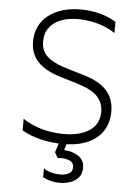

<svg xmlns="http://www.w3.org/2000/svg" viewBox="-61 -762 740 1034"><g transform="rotate(5 308.5 -245.0)"><path d="M301 15Q240 15 181.2 1.2Q122.5 -12.5 78 -39V-102Q108 -81.5 143.5 -67.5Q179 -53.5 219 -46.2Q259 -39 302 -39Q387.5 -39 439.2 -73.8Q491 -108.5 491 -176Q491 -224 459 -258.2Q427 -292.5 342 -318L258 -343Q174 -368 133 -411.2Q92 -454.5 92 -521Q92 -566.5 109.5 -602.2Q127 -638 159.2 -663.2Q191.5 -688.5 235.8 -701.8Q280 -715 333 -715Q389.5 -715 438.8 -701.5Q488 -688 525 -664.5V-604Q498.5 -622.5 465.5 -635.5Q432.5 -648.5 396 -655.2Q359.5 -662 322 -662Q270 -662 230.2 -646.2Q190.5 -630.5 168.2 -600Q146 -569.5 146 -525Q146 -494 159.2 -469.8Q172.5 -445.5 204.5 -426Q236.5 -406.5 293 -390L384 -363Q464.5 -339 504.8 -294.8Q545 -250.5 545 -180Q545 -122 517.2 -78Q489.5 -34 435 -9.5Q380.5 15 301 15ZM303 225Q274 225 253 219.2Q232 213.5 210 203V154Q221.5 164.5 246.2 172.2Q271 180 301 180Q327.5 180 346.8 169.8Q366 159.5 366 135Q366 108.5 338.8 98.5Q311.5 88.5 279 93L262 63L289 -20H330L310 47Q357.5 50 388.8 71.5Q420 93 420 133Q420 167 401.8 187.2Q383.5 207.5 356.5 216.2Q329.5 225 303 225Z"/></g></svg>

Font: Geologica-Sharp
Style: Regular
Weight: 100
Designer: Sindre Bremnes, Frode Helland
Foundry: Monokrom Skriftforlag AS
Version: Version 1.010;gftools[0.9.28]